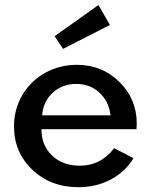

<svg xmlns="http://www.w3.org/2000/svg" viewBox="-20 -742 609 776"><path d="M36.6 -231.4Q36.6 -300.8 70.6 -358.2Q104.5 -415.5 162.8 -447.8Q221.2 -480 291 -480Q392.6 -480 462.6 -410.9Q532.7 -341.8 532.7 -242.7Q532.7 -236.3 531.7 -219.7H147.5Q147.5 -154.3 190.4 -113.3Q233.4 -72.3 302.7 -72.3Q387.2 -72.3 441.4 -143.1L519.5 -102.5Q486.3 -47.4 427.5 -16.4Q368.7 14.6 297.4 14.6Q185.1 14.6 110.8 -55.9Q36.6 -126.5 36.6 -231.4ZM150.4 -275.9H426.8Q419.9 -332.5 381.6 -367.7Q343.3 -402.8 288.1 -402.8Q231.9 -402.8 193.1 -367.2Q154.3 -331.5 150.4 -275.9ZM200.7 -595.7 377.9 -721.7 424.3 -641.1 234.9 -544.4Z"/></svg>

Font: Spartan MB SemBd
Style: Regular
Weight: 600
Designer: Matt Bailey, Mirko Velimirovic
Foundry: Matt Bailey
Version: Version 1.005